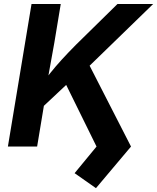

<svg xmlns="http://www.w3.org/2000/svg" viewBox="-20 -748 802 980"><path d="M157.8 -164.5 180.2 -300.3Q209.2 -340.8 236.6 -375.1Q263.9 -409.3 295.2 -443.6Q326.5 -477.9 366.7 -518.5L579.5 -727.5H761.7L395.7 -372.1L384 -376.6ZM20.3 0 140.9 -727.5H290.1L257.1 -528.6L223.7 -343.4L214.4 -270.6L169.5 0ZM469.8 212.4 360.8 135.9 472.7 0 311.1 -328.2 423.7 -439.5 648.7 0Z"/></svg>

Font: Adwaita Sans
Style: Italic
Weight: 400
Italic angle: -9.39999°
Designer: Rasmus Andersson
Foundry: rsms
Version: Version 4.001;git-9221beed3